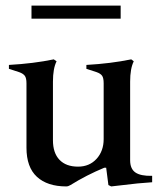

<svg xmlns="http://www.w3.org/2000/svg" viewBox="-20 -661 593 689"><path d="M526 -30V-7Q477 -4 414 4L379 8L369 3L361 -59H354Q291 -33 233 3Q225 8 218 8Q150 8 112.5 -26.5Q75 -61 75 -131V-362Q75 -381 69 -389Q63 -397 49 -402L12 -414V-428Q101 -433 173 -448L183 -441Q170 -415 170 -368V-158Q170 -112 193.5 -87.5Q217 -63 260 -63Q301 -63 326.5 -91Q352 -119 352 -162V-362Q352 -381 346.5 -389Q341 -397 327 -402L290 -414V-428Q378 -433 451 -448L460 -441Q447 -415 447 -368V-86Q447 -55 466 -42Q485 -29 526 -30ZM93 -641H413V-594H93Z"/></svg>

Font: Ibarra Real Nova SemiBold
Style: Regular
Weight: 600
Designer: Jose Maria Ribagorda & Octavio Pardo
Foundry: Jose Maria Ribagorda
Version: Version 1.014